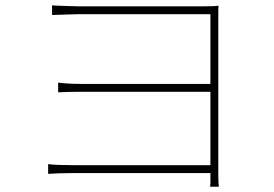

<svg xmlns="http://www.w3.org/2000/svg" viewBox="-20 -697 1040 730"><path d="M779 13Q780 5 780 -3Q780 -11 780 -31V-39H261Q229 -39 203 -38Q177 -37 163 -36V-73Q177 -71 202.5 -70Q228 -69 260 -69H780V-348H289Q260 -348 238.5 -347.5Q217 -347 201 -346V-383Q214 -381 237 -379.5Q260 -378 287 -378H780V-643H278Q271 -643 256.5 -642.5Q242 -642 226 -641.5Q210 -641 196.5 -640.5Q183 -640 178 -640V-677Q183 -676 196.5 -675.5Q210 -675 226 -674.5Q242 -674 256.5 -673.5Q271 -673 278 -673H757Q777 -673 788.5 -673.5Q800 -674 811 -675Q810 -667 810 -660Q810 -653 810 -636V-33Q810 -17 810.5 -7.5Q811 2 812 13Z"/></svg>

Font: SpoqaHanSansJP-Thin
Style: Regular
Weight: 250
Designer: [Source Han Sans]
Ryoko NISHIZUKA  (kana & ideographs); Paul D. Hunt (Latin, Greek & Cyrillic); Wenlong ZHANG  (bopomofo
Foundry: Spoqa (http://bi.spoqa.com)
Version: Version 1.002.20150607